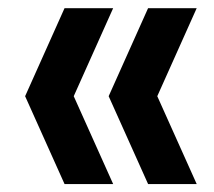

<svg xmlns="http://www.w3.org/2000/svg" viewBox="-20 -518 523 470"><path d="M138 -67.5 41.5 -282.5 138 -498H257L160.5 -282.5L257 -67.5ZM342.5 -67.5 246 -282.5 342.5 -498H461.5L365 -282.5L461.5 -67.5Z"/></svg>

Font: Encode Sans Condensed Condensed SemiBold
Style: Regular
Weight: 600
Width: 3
Designer: Multiple Designers
Foundry: Impallari Type
Version: Version 3.000; ttfautohint (v1.8.3) -l 8 -r 50 -G 200 -x 14 